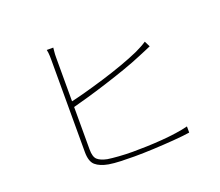

<svg xmlns="http://www.w3.org/2000/svg" viewBox="-121 -926 1242 1082"><g transform="rotate(-20 500.0 -384.5)"><path d="M292 -751Q291 -738 289.5 -725.5Q288 -713 288 -693Q288 -682 288 -642Q288 -602 288 -545.5Q288 -489 288 -426Q288 -363 288 -304.5Q288 -246 288 -202.5Q288 -159 288 -141Q288 -97 306 -80.5Q324 -64 363 -56Q388 -52 430 -49Q472 -46 512 -46Q552 -46 597.5 -47.5Q643 -49 688.5 -52.5Q734 -56 775.5 -62Q817 -68 848 -76V-39Q809 -33 750.5 -28.5Q692 -24 629 -21Q566 -18 512 -18Q472 -18 431 -19.5Q390 -21 360 -26Q310 -35 284 -57.5Q258 -80 258 -137Q258 -157 258 -201.5Q258 -246 258 -305.5Q258 -365 258 -427.5Q258 -490 258 -546.5Q258 -603 258 -642.5Q258 -682 258 -693Q258 -705 257.5 -715Q257 -725 256 -734Q255 -743 253 -751ZM273 -427Q315 -436 372 -451.5Q429 -467 491.5 -486Q554 -505 614 -526.5Q674 -548 721 -569Q740 -578 757.5 -587.5Q775 -597 788 -606L805 -572Q791 -566 771.5 -557.5Q752 -549 732 -541Q683 -520 621.5 -498.5Q560 -477 495.5 -456.5Q431 -436 373 -419.5Q315 -403 273 -392Z"/></g></svg>

Font: Noto Sans TC
Style: Regular
Weight: 100
Designer: Ryoko NISHIZUKA 西塚涼子 (kana, bopomofo & ideographs); Paul D. Hunt (Latin, Greek & Cyrillic); Sandoll Communications 산돌커뮤니
Foundry: Adobe
Version: Version 2.004;hotconv 1.0.118;makeotfexe 2.5.65603